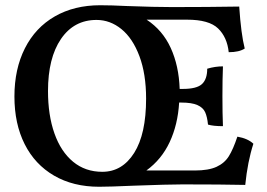

<svg xmlns="http://www.w3.org/2000/svg" viewBox="-20 -703 1019 732"><path d="M464 -680Q570 -676 637 -676Q772 -676 892 -678Q899 -573 913 -518Q892 -504 852 -504Q846 -561 811.5 -594.5Q777 -628 693 -628H539Q600 -588 631 -520Q662 -452 665 -364H677Q730 -364 750 -382.5Q770 -401 770 -441Q800 -450 830 -450Q828 -402 828 -337Q828 -268 830 -222Q793 -222 773 -228Q770 -258 762 -275.5Q754 -293 732.5 -302.5Q711 -312 671 -312H663Q658 -228 627 -161.5Q596 -95 538 -53H723Q775 -53 805.5 -67Q836 -81 852.5 -107.5Q869 -134 885 -182Q925 -175 946 -155Q924 -87 915 2Q825 0 676 0Q623 0 488 5Q398 9 358 9Q259 9 186 -33.5Q113 -76 74 -153.5Q35 -231 35 -335Q35 -440 75 -519Q115 -598 189 -640.5Q263 -683 362 -683Q404 -683 464 -680ZM163 -356Q163 -264 187.5 -194.5Q212 -125 258.5 -86.5Q305 -48 370 -48Q446 -48 491.5 -120Q537 -192 537 -327Q537 -421 511.5 -489Q486 -557 443 -592Q400 -627 348 -627Q262 -627 212.5 -554.5Q163 -482 163 -356Z"/></svg>

Font: Vollkorn SC SemiBold
Style: Regular
Weight: 600
Designer: Friedrich Althausen
Foundry: Friedrich Althausen
Version: Version 4.015